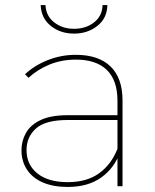

<svg xmlns="http://www.w3.org/2000/svg" viewBox="-20 -737 614 760"><path d="M445 0V-123V-140V-338Q445 -419 403 -460Q361 -501 281 -501Q223 -501 175 -481Q127 -461 93 -429L79 -443Q116 -478 169 -499Q222 -520 280 -520Q370 -520 417.5 -474Q465 -428 465 -339V0ZM248 3Q190 3 149 -15Q108 -33 86.5 -66Q65 -99 65 -142Q65 -179 82.5 -210.5Q100 -242 140 -261.5Q180 -281 249 -281H456V-262H248Q160 -262 122.5 -228.5Q85 -195 85 -143Q85 -85 128 -50.5Q171 -16 248 -16Q323 -16 371.5 -50.5Q420 -85 445 -148L455 -135Q434 -73 381.5 -35Q329 3 248 3ZM273 -604Q219 -604 181 -634.5Q143 -665 141 -717H160Q162 -674 194.5 -648.5Q227 -623 273 -623Q320 -623 352.5 -648.5Q385 -674 386 -717H405Q404 -665 365.5 -634.5Q327 -604 273 -604Z"/></svg>

Font: Montserrat Thin
Style: Regular
Weight: 100
Designer: Julieta Ulanovsky
Foundry: Julieta Ulanovsky
Version: Version 9.000